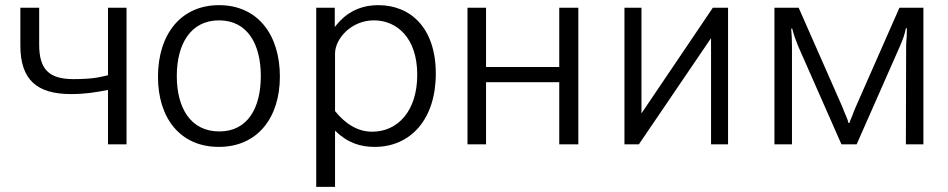

<svg xmlns="http://www.w3.org/2000/svg" viewBox="-20 -560 3678 745"><path d="M132 -387V-530H59V-383C59 -250 124 -195 255 -195C310 -195 347 -201 399 -211V0H471V-530H399V-268C384 -264 370 -262 357 -259C333 -255 302 -253 265 -253C169 -253 132 -292 132 -387Z M829 10C979 10 1066 -103 1066 -263C1066 -425 980 -540 830 -540C681 -540 593 -426 593 -262C593 -102 679 10 829 10ZM831 -50C719 -50 666 -142 666 -265C666 -388 719 -481 830 -481C940 -481 992 -389 992 -265C992 -141 941 -50 831 -50Z M1280 165V-53C1329 -5 1379 10 1434 10C1573 10 1671 -97 1671 -274C1671 -453 1572 -540 1448 -540C1348 -540 1300 -482 1279 -455V-530H1207V165ZM1424 -49C1366 -49 1319 -81 1280 -129V-352C1280 -409 1342 -481 1431 -481C1519 -481 1599 -414 1599 -270C1599 -130 1524 -49 1424 -49Z M1794 -530V0H1866V-241H2150V0H2224V-530H2150V-300H1866V-530Z M2469 -120V-530H2403V0H2459L2739 -412V0H2805V-530H2746Z M2985 0H3053V-381C3053 -403 3052 -427 3050 -449H3054C3056 -439 3060 -428 3064 -415C3069 -403 3073 -391 3077 -381L3245 0H3304L3472 -381C3477 -391 3481 -404 3486 -416C3490 -428 3493 -440 3495 -450H3499C3499 -440 3498 -428 3498 -416C3497 -404 3496 -392 3496 -381L3495 0H3563V-530H3470L3300 -144C3295 -133 3291 -122 3287 -111C3282 -101 3279 -91 3276 -83H3272C3271 -90 3267 -100 3262 -112C3257 -122 3253 -134 3249 -144L3079 -530H2985Z"/></svg>

Font: Cheyenne Sans Light
Style: Regular
Weight: 300
Designer: The Public Sans project authors (U.S. Web Design System), Libre Franklin designed by Pablo Impallari and Rodrigo Fuenzal
Foundry: The Cheyenne Sans Project Authors
Version: Version 2.007